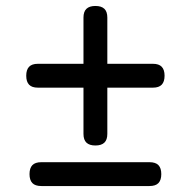

<svg xmlns="http://www.w3.org/2000/svg" viewBox="-20 -584 640 644"><path d="M300 -96Q280 -96 270 -105.5Q260 -115 260 -135V-290H107Q87 -290 77.5 -300Q68 -310 68 -330Q68 -350 77.5 -360Q87 -370 107 -370H260V-525Q260 -545 270 -554.5Q280 -564 300 -564Q320 -564 330 -554.5Q340 -545 340 -525V-370H493Q513 -370 522.5 -360Q532 -350 532 -330Q532 -310 522.5 -300Q513 -290 493 -290H340V-135Q340 -115 330 -105.5Q320 -96 300 -96ZM119 40Q98 40 88.5 30Q79 20 79 0Q79 -20 88.5 -30Q98 -40 119 -40H481Q502 -40 511.5 -30Q521 -20 521 0Q521 20 511.5 30Q502 40 481 40Z"/></svg>

Font: Maple Mono Normal NL Light
Style: Regular
Weight: 300
Monospace: yes
Designer: subframe7536
Version: Version 7.000